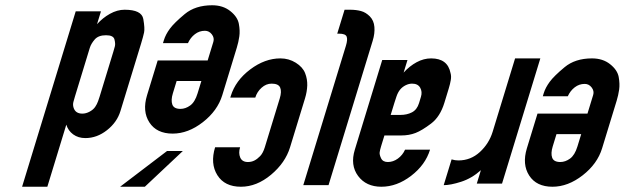

<svg xmlns="http://www.w3.org/2000/svg" viewBox="-20 -704 2375 730"><path d="M363.9 -661H267.9L64 6H160L232.1 -230C236.8 -214.7 245.5 -202.3 258.3 -193C271.1 -183.7 286.6 -179 304.6 -179C333.9 -179 361.3 -189 386.7 -209C412.2 -229 429.3 -253.3 438 -282L516.6 -539C521.9 -556.3 525.6 -570.2 527.8 -580.5C530 -590.8 529 -607.8 524.9 -631.5C520.8 -655.2 497.1 -667 453.8 -667C435.1 -667 416.5 -661.8 398 -651.5C379.5 -641.2 363.2 -628 348.9 -612ZM259.3 -296C257.4 -302.7 257.3 -309.5 259.1 -316.5C260.9 -323.5 262.8 -330.3 264.9 -337L321.4 -522C324.7 -532.7 330.9 -543.3 340.2 -554C349.5 -564.7 363.8 -570 383.1 -570C401.8 -570 412.5 -564.7 415.2 -554C417.9 -543.3 418.5 -534.7 416.8 -528C415 -521.3 413.2 -514.7 411.1 -508L358.9 -337C357.6 -333 355.7 -327.2 353 -319.5C350.3 -311.8 346.6 -304.5 341.8 -297.5C337 -290.5 330 -284.5 320.8 -279.5C311.6 -274.5 302.3 -272 293 -272C275 -272 263.8 -280 259.3 -296Z M759 -587C769.7 -587 778.5 -582.5 785.4 -573.5C792.3 -564.5 794.2 -555 791.2 -545L769.5 -474H579.5L539.1 -342C526.7 -301.3 529.6 -266.8 548 -238.5C566.3 -210.2 595.8 -196 636.5 -196C675.8 -196 714.1 -210.5 751.3 -239.5C788.5 -268.5 813.1 -302.7 825.1 -342L880.4 -523C884.7 -537 887.9 -551.2 889.9 -565.5C892 -579.8 891.4 -595.8 888.1 -613.5C884.8 -631.2 874 -647.3 855.4 -662C836.9 -676.7 814 -684 786.7 -684C744 -684 709.2 -672.8 682.4 -650.5C655.6 -628.2 636.8 -609.7 626 -595C615.1 -580.3 607.5 -565.7 603 -551L599.6 -540H694.6C700.9 -554 709.7 -565.3 721 -574C732.3 -582.7 745 -587 759 -587ZM666.2 -290C649.5 -290 639.2 -295.5 635.2 -306.5C631.3 -317.5 631.9 -331.7 637.2 -349L651.6 -396H745.6L731.2 -349C724.5 -327 715.2 -311.7 703.2 -303C691.2 -294.3 678.9 -290 666.2 -290ZM675.3 -130H615.3L436.7 6H530.7Z M857.4 -339 855.6 -333H950.6C955.1 -347.7 963.1 -360.2 974.6 -370.5C986.1 -380.8 998.8 -386 1012.8 -386C1030.1 -386 1040.9 -381 1045.2 -371C1049.5 -361 1049 -347.3 1043.7 -330L986.8 -144C982.3 -129.3 976.4 -118.2 969.1 -110.5C961.7 -102.8 954.3 -97.2 946.9 -93.5C939.4 -89.8 931.4 -88 922.7 -88C908 -88 898.3 -93.7 893.4 -105C888.5 -116.3 888.3 -129.3 892.8 -144H797.8C785.2 -102.7 788 -67.3 806.4 -38C824.8 -8.7 854.6 6 896 6C936 6 974.1 -9.2 1010.4 -39.5C1046.6 -69.8 1070.8 -104.7 1082.8 -144L1139.7 -330C1144.8 -346.7 1147.6 -363 1148.2 -379C1148.7 -395 1146 -410.7 1140 -426C1134 -441.3 1122.2 -454.5 1104.6 -465.5C1087 -476.5 1067.5 -482 1046.1 -482C1006.8 -482 968.5 -468 931.3 -440C894.1 -412 869.5 -378.3 857.4 -339Z M1133.1 0H1229.1L1397 -549C1402.7 -567.7 1404.9 -585.2 1403.5 -601.5C1402.2 -617.8 1396.4 -631.2 1386.3 -641.5C1376.1 -651.8 1364.9 -658.7 1352.5 -662C1340.2 -665.3 1326.4 -667 1311.1 -667H1290.1L1262.2 -576H1269.2C1285.2 -576 1294.8 -572.3 1297.9 -565C1301 -557.7 1300.1 -546 1295.2 -530Z M1693 -426C1685.8 -463.3 1661.2 -482 1619.2 -482C1600.5 -482 1582.2 -477.2 1564.2 -467.5C1546.3 -457.8 1529.7 -444.7 1514.6 -428L1529.3 -476H1433.3L1329.1 -135C1317 -95.7 1321.2 -62.3 1341.5 -35C1361.8 -7.7 1391.3 6 1430 6C1469.3 6 1507 -7.8 1543.1 -35.5C1579.3 -63.2 1603.2 -96.3 1615.1 -135H1520.1C1513.8 -121 1504.7 -109.7 1492.7 -101C1480.7 -92.3 1468 -88 1454.7 -88C1442 -88 1433.5 -92.7 1429 -102C1424.5 -111.3 1422.7 -119 1423.5 -125C1424.3 -131 1426.2 -138.7 1429 -148L1441.6 -189H1505.6C1525.6 -189 1543.7 -192.2 1560 -198.5C1576.3 -204.8 1595.9 -216.7 1618.8 -234C1641.8 -251.3 1658.7 -277.7 1669.5 -313L1686 -367C1689.7 -379 1692.3 -389.8 1693.9 -399.5C1695.6 -409.2 1695.3 -418 1693 -426ZM1573.2 -312C1568.1 -295.3 1559.2 -283.7 1546.5 -277C1533.8 -270.3 1518.8 -267 1501.4 -267H1465.4L1479.5 -313C1480.9 -317.7 1483.5 -325.5 1487.2 -336.5C1490.9 -347.5 1495.6 -356.5 1501.4 -363.5C1507.2 -370.5 1514.3 -376 1522.5 -380C1530.7 -384 1538.8 -386 1546.8 -386C1561.5 -386 1571.7 -380.8 1577.6 -370.5C1583.4 -360.2 1584.4 -348.7 1580.5 -336Z M1667 0C1684.3 0 1706.5 -4.3 1733.5 -13C1760.5 -21.7 1785.4 -36.3 1808.4 -57L1792.8 -6H1888.8L2034.4 -482H1938.4L1853.1 -203C1843.9 -173 1827.7 -147.3 1804.5 -126C1781.3 -104.7 1754.1 -94 1722.7 -94C1718.7 -94 1714.5 -94.3 1710 -95C1705.6 -95.7 1701.2 -96.7 1697 -98Z M2203.1 -385C2213.8 -385 2222.6 -380.5 2229.5 -371.5C2236.4 -362.5 2238.4 -353 2235.3 -343L2213.6 -272H2023.6L1983.2 -140C1970.8 -99.3 1973.8 -64.8 1992.1 -36.5C2010.4 -8.2 2039.9 6 2080.6 6C2119.9 6 2158.2 -8.5 2195.4 -37.5C2232.6 -66.5 2257.2 -100.7 2269.2 -140L2324.6 -321C2328.9 -335 2332 -349.2 2334.1 -363.5C2336.1 -377.8 2335.5 -393.8 2332.3 -411.5C2329 -429.2 2318.1 -445.3 2299.6 -460C2281.1 -474.7 2258.1 -482 2230.8 -482C2188.1 -482 2153.4 -470.8 2126.6 -448.5C2099.7 -426.2 2080.9 -407.7 2070.1 -393C2059.3 -378.3 2051.6 -363.7 2047.1 -349L2043.8 -338H2138.8C2145.1 -352 2153.9 -363.3 2165.2 -372C2176.5 -380.7 2189.1 -385 2203.1 -385ZM2110.3 -88C2093.7 -88 2083.4 -93.5 2079.4 -104.5C2075.4 -115.5 2076.1 -129.7 2081.4 -147L2095.8 -194H2189.8L2175.4 -147C2168.7 -125 2159.3 -109.7 2147.3 -101C2135.3 -92.3 2123 -88 2110.3 -88Z"/></svg>

Font: Din Kursivschrift
Style: Condensed Italic Polish
Weight: 400
Version: Version 1.07